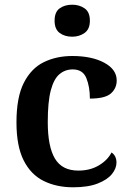

<svg xmlns="http://www.w3.org/2000/svg" viewBox="-20 -786 554 816"><path d="M291 10Q220 10 165.5 -17Q111 -44 80.5 -104.5Q50 -165 50 -266Q50 -373 81.5 -434.5Q113 -496 166.5 -522Q220 -548 287 -548Q370 -548 423 -519.5Q476 -491 476 -444Q476 -411 451.5 -389Q427 -367 362 -367Q362 -417 347 -454Q332 -491 289 -491Q257 -491 233 -471Q209 -451 196 -402.5Q183 -354 183 -267Q183 -163 213.5 -112Q244 -61 313 -61Q363 -61 400 -83Q437 -105 454 -138Q475 -124 475 -95Q475 -70 455.5 -46Q436 -22 395 -6Q354 10 291 10ZM287 -630Q255 -630 233.5 -646Q212 -662 212 -698Q212 -735 233.5 -750.5Q255 -766 287 -766Q317 -766 339.5 -750.5Q362 -735 362 -698Q362 -662 339.5 -646Q317 -630 287 -630Z"/></svg>

Font: Noto Serif Myanmar SemiBold
Style: Regular
Weight: 600
Designer: Ben Mitchell and the Monotype Design Team
Foundry: Monotype Imaging Inc.
Version: Version 2.106; ttfautohint (v1.8.4.7-5d5b)